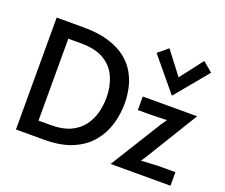

<svg xmlns="http://www.w3.org/2000/svg" viewBox="-127 -990 1387 1185"><g transform="rotate(20 566.0 -397.5)"><path d="M78 0V-735H255Q354 -735 423.5 -713Q493 -691 538 -654.5Q583 -618 608.5 -571.5Q634 -525 644 -475.5Q654 -426 654 -380Q654 -311 634.5 -243.5Q615 -176 570 -121Q525 -66 449.5 -33Q374 0 261 0ZM190 -99H273Q347 -99 397.5 -122Q448 -145 478.5 -184.5Q509 -224 522.5 -273.5Q536 -323 536 -375Q536 -446 511 -505.5Q486 -565 428.5 -601Q371 -637 273 -637H190ZM700 0 909 -337 934 -373 823 -370H744V-459H1101L894 -121L869 -83L977 -89H1093V0ZM911 -525 732 -741 797 -795 911 -646 1026 -795 1090 -741Z"/></g></svg>

Font: Alata
Style: Regular
Weight: 400
Designer: Spyros Zevelakis, Eben Sorkin
Foundry: Spyros Zevelakis
Version: Version 1.005; ttfautohint (v1.8.4.7-5d5b)